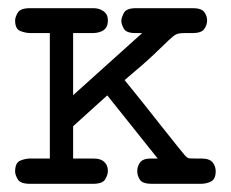

<svg xmlns="http://www.w3.org/2000/svg" viewBox="-20 -450 565 470"><path d="M17 -30Q17 -52 30 -57Q43 -62 54 -62H102V-369H55Q43 -369 30 -374Q17 -379 17 -400Q17 -408 23.5 -419Q30 -430 54 -430H207Q219 -430 226.5 -426.5Q234 -423 238 -418.5Q242 -414 243 -409Q244 -404 244 -400Q244 -389 240 -383Q236 -377 230 -374Q224 -371 217.5 -370Q211 -369 206 -369H159V-217L328 -369H312Q289 -369 283 -380Q277 -391 277 -399Q277 -406 283 -418Q289 -430 313 -430H452Q473 -430 480 -420.5Q487 -411 487 -400Q487 -389 480 -379Q473 -369 451 -369H431Q418 -369 411.5 -366Q405 -363 393 -351.5Q381 -340 357 -317Q333 -294 285 -254Q304 -231 329 -199.5Q354 -168 376.5 -139.5Q399 -111 415.5 -90.5Q432 -70 434 -68Q439 -63 443 -62.5Q447 -62 458 -62H472Q493 -62 500.5 -52.5Q508 -43 508 -31Q508 -12 497 -6Q486 0 471 0H352Q329 0 322.5 -10Q316 -20 316 -31Q316 -43 323 -52.5Q330 -62 350 -62H366L243 -216H242L159 -141V-62H206Q210 -62 216.5 -61.5Q223 -61 229 -58Q235 -55 239.5 -48.5Q244 -42 244 -31Q244 -22 237.5 -11Q231 0 207 0H54Q30 0 23.5 -11Q17 -22 17 -30Z"/></svg>

Font: CMU Typewriter Custom
Style: Regular
Weight: 500
Monospace: yes
Version: Version 0.7.0